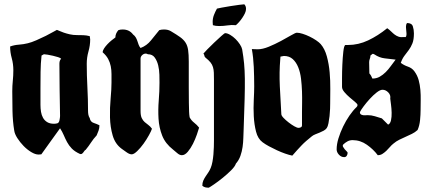

<svg xmlns="http://www.w3.org/2000/svg" viewBox="-20 -717 1978 892"><path d="M244 -578Q246 -578 254.5 -574Q263 -570 276 -565.5Q289 -561 304.5 -557.5Q320 -554 337 -554Q352 -554 367 -553.5Q382 -553 397 -549Q399 -539 399 -534Q399 -506 391 -478Q383 -450 383 -421Q383 -367 386 -311.5Q389 -256 389 -202Q389 -193 390.5 -184.5Q392 -176 397 -168Q400 -151 415 -146Q430 -141 442 -135Q442 -122 438 -110.5Q434 -99 429 -88Q414 -72 403 -55Q392 -38 378 -21Q374 -19 371.5 -15Q369 -11 366 -7.5Q363 -4 359.5 -2Q356 0 351 -2Q327 -13 313.5 -27Q300 -41 291.5 -57Q283 -73 276 -89.5Q269 -106 259 -121Q239 -93 215 -60Q191 -27 172 0L159 1Q144 1 125 -10.5Q106 -22 89.5 -39Q73 -56 60.5 -75.5Q48 -95 46 -111Q39 -153 38 -202Q37 -251 37 -293Q37 -318 39.5 -342Q42 -366 42 -391Q42 -420 34.5 -447Q27 -474 27 -501Q46 -508 67.5 -509.5Q89 -511 109 -516Q126 -520 149 -530Q172 -540 193 -550.5Q214 -561 228.5 -569.5Q243 -578 244 -578ZM173 -459Q169 -422 168.5 -383Q168 -344 168 -307V-230Q168 -213 170.5 -197.5Q173 -182 180 -169.5Q187 -157 199.5 -149.5Q212 -142 231 -142Q238 -142 246 -144Q254 -146 256.5 -159Q259 -172 259 -178Q258 -239 257 -299.5Q256 -360 256 -421Q256 -427 257.5 -433Q259 -439 264 -444Q261 -448 250 -451.5Q239 -455 226 -458Q213 -461 201 -463Q189 -465 184 -465Z M720 -577Q730 -580 742 -580Q761 -580 774 -572Q801 -556 817 -544.5Q833 -533 842 -519Q851 -505 854 -484.5Q857 -464 857 -431Q857 -357 857 -311.5Q857 -266 857.5 -239Q858 -212 858.5 -198Q859 -184 861 -172Q869 -157 882 -147Q895 -137 905 -124Q902 -113 894.5 -91.5Q887 -70 876.5 -49Q866 -28 852.5 -12Q839 4 825 4Q814 4 803 -6Q792 -16 784 -22Q748 -50 733.5 -87Q719 -124 716.5 -165.5Q714 -207 717.5 -250Q721 -293 721 -333Q721 -347 720.5 -369.5Q720 -392 715 -413Q710 -434 699 -449.5Q688 -465 667 -465Q662 -468 657 -468Q648 -468 640.5 -461Q633 -454 633 -445V-202Q633 -180 638.5 -168.5Q644 -157 652 -150Q660 -143 669 -136.5Q678 -130 686 -119Q683 -109 672 -89Q661 -69 647 -49.5Q633 -30 617.5 -15Q602 0 592 0Q581 0 567.5 -10Q554 -20 545 -26Q515 -48 503.5 -87.5Q492 -127 491 -171.5Q490 -216 494 -259.5Q498 -303 498 -333Q498 -354 498 -373Q498 -392 494.5 -409.5Q491 -427 482.5 -443Q474 -459 457 -474Q457 -482 463.5 -492Q470 -502 479.5 -512Q489 -522 499 -530Q509 -538 516 -543Q516 -561 530 -577Q539 -580 550 -580Q581 -580 598 -557Q606 -551 610.5 -543.5Q615 -536 618 -527Q621 -518 624 -509.5Q627 -501 633 -494Q662 -505 681.5 -529.5Q701 -554 720 -577Z M1115 -697Q1123 -689 1123 -676Q1123 -666 1118 -655.5Q1113 -645 1106 -634.5Q1099 -624 1091 -615Q1083 -606 1076 -600Q1056 -602 1037 -599Q1018 -596 998 -596Q981 -596 969 -600L968 -615Q968 -632 974 -647.5Q980 -663 988 -677Q991 -678 1009.5 -681.5Q1028 -685 1050 -688.5Q1072 -692 1091 -694.5Q1110 -697 1115 -697ZM1026 -563Q1036 -563 1049.5 -555Q1063 -547 1074.5 -535.5Q1086 -524 1094.5 -511Q1103 -498 1105 -488Q1111 -453 1114 -422Q1117 -391 1117.5 -351.5Q1118 -312 1116.5 -257Q1115 -202 1112 -118Q1111 -98 1110.5 -76.5Q1110 -55 1107 -34Q1104 -13 1097 7Q1090 27 1076 43Q1072 56 1054 74Q1036 92 1015 109Q994 126 975 139Q956 152 950 155Q942 155 934.5 153.5Q927 152 920 146Q920 132 924.5 122Q929 112 935 103Q941 94 947.5 84.5Q954 75 959 63Q964 51 967 34.5Q970 18 971.5 0.5Q973 -17 973.5 -34Q974 -51 974 -64V-346Q974 -365 973.5 -379Q973 -393 969.5 -405Q966 -417 958 -427Q950 -437 935 -449Q930 -453 929.5 -458.5Q929 -464 925 -468Q928 -472 943 -487.5Q958 -503 975.5 -519.5Q993 -536 1008 -549.5Q1023 -563 1026 -563Z M1359 -565Q1370 -565 1386 -560Q1402 -555 1418.5 -547Q1435 -539 1449 -529.5Q1463 -520 1470 -512Q1489 -490 1498.5 -455Q1508 -420 1511.5 -381Q1515 -342 1514.5 -303.5Q1514 -265 1514 -237Q1514 -228 1513.5 -211.5Q1513 -195 1511 -177.5Q1509 -160 1506 -144.5Q1503 -129 1498 -122Q1493 -115 1484 -110Q1475 -105 1465 -101Q1455 -97 1445 -93Q1435 -89 1429 -84Q1414 -72 1402.5 -62Q1391 -52 1381 -41.5Q1371 -31 1360.5 -19.5Q1350 -8 1338 6Q1323 3 1304.5 -3.5Q1286 -10 1266.5 -19Q1247 -28 1229.5 -37.5Q1212 -47 1200 -56Q1178 -72 1169.5 -105.5Q1161 -139 1159 -177Q1157 -215 1159 -253Q1161 -291 1161 -316Q1161 -361 1159 -406Q1157 -451 1150 -489L1177 -488Q1200 -488 1229 -500Q1258 -512 1285 -526.5Q1312 -541 1332.5 -553Q1353 -565 1359 -565ZM1282 -441Q1277 -382 1280 -316.5Q1283 -251 1287 -187Q1287 -180 1297 -169.5Q1307 -159 1320.5 -148.5Q1334 -138 1347 -130.5Q1360 -123 1367 -123Q1372 -123 1377.5 -125.5Q1383 -128 1383 -135V-197Q1383 -213 1383.5 -238.5Q1384 -264 1383 -293Q1382 -322 1378.5 -351.5Q1375 -381 1365.5 -404.5Q1356 -428 1340 -442.5Q1324 -457 1299 -457L1283 -454Z M1871 -610Q1893 -610 1898 -594.5Q1903 -579 1903 -562Q1903 -533 1896 -515.5Q1889 -498 1879 -484.5Q1869 -471 1859 -458Q1849 -445 1842 -425Q1856 -414 1875 -407.5Q1894 -401 1905 -386Q1919 -367 1925 -345Q1931 -323 1933 -299.5Q1935 -276 1934.5 -252Q1934 -228 1934 -206Q1934 -185 1931.5 -159Q1929 -133 1920 -113Q1908 -102 1893.5 -95Q1879 -88 1864.5 -81.5Q1850 -75 1835.5 -68Q1821 -61 1808 -50Q1799 -43 1791 -33.5Q1783 -24 1774.5 -16Q1766 -8 1756.5 -2Q1747 4 1735 4Q1715 -23 1684.5 -44.5Q1654 -66 1618 -66Q1605 -66 1594 -60Q1583 -54 1574 -45Q1571 -40 1574 -34.5Q1577 -29 1581.5 -23.5Q1586 -18 1590.5 -14Q1595 -10 1595 -7Q1595 0 1591 6.5Q1587 13 1579 13Q1565 13 1554.5 1.5Q1544 -10 1544 -23Q1544 -47 1552.5 -74.5Q1561 -102 1574 -129Q1587 -156 1603.5 -180Q1620 -204 1637 -220Q1641 -224 1641 -229Q1641 -234 1629.5 -243.5Q1618 -253 1604.5 -264.5Q1591 -276 1580 -289Q1569 -302 1569 -313Q1569 -324 1569 -354Q1569 -384 1570.5 -417Q1572 -450 1575 -477Q1578 -504 1584 -508H1597Q1645 -508 1690.5 -529.5Q1736 -551 1779 -586Q1790 -578 1798 -570Q1806 -562 1814 -556Q1822 -550 1832 -546.5Q1842 -543 1859 -545Q1865 -543 1867 -548.5Q1869 -554 1868.5 -562Q1868 -570 1867 -578.5Q1866 -587 1866 -592Q1866 -597 1867 -601.5Q1868 -606 1871 -610ZM1701 -459Q1701 -451 1698 -443.5Q1695 -436 1695 -428Q1695 -415 1695.5 -402.5Q1696 -390 1696 -376Q1705 -366 1710 -352Q1729 -352 1744 -360.5Q1759 -369 1772 -382Q1785 -395 1796 -410.5Q1807 -426 1818 -440Q1792 -443 1767 -446Q1742 -449 1720 -464Q1715 -467 1711 -467ZM1652 -196Q1652 -189 1656 -186Q1660 -183 1666 -182Q1672 -181 1678 -181.5Q1684 -182 1688 -182Q1705 -182 1721.5 -177Q1738 -172 1754 -167L1783 -138Q1793 -142 1796.5 -158Q1800 -174 1799.5 -193.5Q1799 -213 1796.5 -231.5Q1794 -250 1793 -259Q1796 -275 1784 -287.5Q1772 -300 1757 -300Q1746 -300 1730 -287.5Q1714 -275 1698 -257.5Q1682 -240 1669 -222.5Q1656 -205 1652 -196Z"/></svg>

Font: CAT Schmalfette Thannhaeuser
Style: Regular
Weight: 700
Designer: Peter Wiegel nach Herbert Thanhaeuser 1939/40
Foundry: CAT-Fonts, Peter Wiegel
Version: Version 1.000